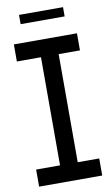

<svg xmlns="http://www.w3.org/2000/svg" viewBox="-94 -894 545 941"><g transform="rotate(-10 178.5 -423.0)"><path d="M22 0V-85H141V-623H21V-708H335V-623H229V-85H336V0ZM71 -800V-846H290V-800Z"/></g></svg>

Font: Foldit Thin
Style: Regular
Weight: 400
Version: Version 1.003